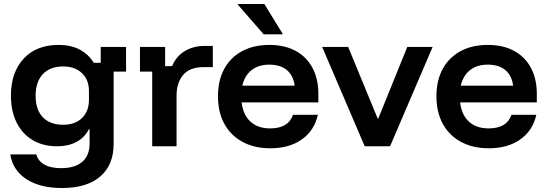

<svg xmlns="http://www.w3.org/2000/svg" viewBox="-20 -736 2752 966"><path d="M291.7 210Q181.7 210 112.9 165.4Q44.2 120.8 31.7 40.8H162.5Q183.3 110 287.5 110Q357.5 110 394.2 77.9Q430.8 45.8 430.8 -13.3V-85H426.7Q405 -43.3 364.2 -21.7Q323.3 0 266.7 0Q196.7 0 144.2 -31.2Q91.7 -62.5 63.3 -120Q35 -177.5 35 -255Q35 -371.7 98.8 -440.8Q162.5 -510 275 -510Q336.7 -510 380.8 -486.7Q425 -463.3 451.7 -420H486.7V-500H614.2V-375.8H551.7V-11.7Q551.7 94.2 484.2 152.1Q416.7 210 291.7 210ZM297.5 -108.3Q357.5 -108.3 392.5 -142.1Q427.5 -175.8 427.5 -233.3V-278.3Q427.5 -335 392.1 -368.3Q356.7 -401.7 297.5 -401.7Q231.7 -401.7 195.4 -362.9Q159.2 -324.2 159.2 -254.2Q159.2 -184.2 195.4 -146.2Q231.7 -108.3 297.5 -108.3Z M745.8 0V-375.8H684.2V-500H810.8V-403.3H845.8Q866.7 -453.3 910 -479.2Q953.3 -505 1009.2 -505H1050.8V-398.3H1003.3Q935 -398.3 901.7 -359.2Q868.3 -320 868.3 -255V0Z M1340 10Q1260 10 1200.4 -22.1Q1140.8 -54.2 1108.8 -112.9Q1076.7 -171.7 1076.7 -251.7Q1076.7 -331.7 1108.3 -389.6Q1140 -447.5 1198.3 -478.8Q1256.7 -510 1335 -510Q1411.7 -510 1466.7 -480.4Q1521.7 -450.8 1551.7 -395.4Q1581.7 -340 1581.7 -264.2V-220.8H1195.8Q1203.3 -157.5 1240.4 -123.8Q1277.5 -90 1339.2 -90Q1385 -90 1413.8 -107.1Q1442.5 -124.2 1454.2 -158.3H1579.2Q1561.7 -79.2 1498.8 -34.6Q1435.8 10 1340 10ZM1199.2 -305H1462.5Q1455.8 -356.7 1422.9 -383.8Q1390 -410.8 1335 -410.8Q1280.8 -410.8 1245.8 -383.3Q1210.8 -355.8 1199.2 -305ZM1306.7 -563.3 1176.7 -712.5V-715.8H1310L1401.7 -566.7V-563.3Z M1815 0 1600.8 -500H1731.7L1880 -140H1883.3L2029.2 -500H2156.7L1942.5 0Z M2439.2 10Q2359.2 10 2299.6 -22.1Q2240 -54.2 2207.9 -112.9Q2175.8 -171.7 2175.8 -251.7Q2175.8 -331.7 2207.5 -389.6Q2239.2 -447.5 2297.5 -478.8Q2355.8 -510 2434.2 -510Q2510.8 -510 2565.8 -480.4Q2620.8 -450.8 2650.8 -395.4Q2680.8 -340 2680.8 -264.2V-220.8H2295Q2302.5 -157.5 2339.6 -123.8Q2376.7 -90 2438.3 -90Q2484.2 -90 2512.9 -107.1Q2541.7 -124.2 2553.3 -158.3H2678.3Q2660.8 -79.2 2597.9 -34.6Q2535 10 2439.2 10ZM2298.3 -305H2561.7Q2555 -356.7 2522.1 -383.8Q2489.2 -410.8 2434.2 -410.8Q2380 -410.8 2345 -383.3Q2310 -355.8 2298.3 -305Z"/></svg>

Font: Funnel Display Light SemiBold
Style: Regular
Weight: 600
Version: Version 1.000